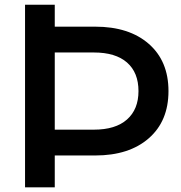

<svg xmlns="http://www.w3.org/2000/svg" viewBox="-20 -798 772 818"><path d="M697.8 -410Q697.8 -282.2 613.9 -208.9Q530 -135.6 385.6 -135.6H213.3V0H86.7V-777.8H213.3V-684.4H385.6Q530 -684.4 613.9 -611.1Q697.8 -537.8 697.8 -410ZM570 -410Q570 -488.9 521.1 -531.7Q472.2 -574.4 380 -574.4H213.3V-245.6H380Q472.2 -245.6 521.1 -288.9Q570 -332.2 570 -410Z"/></svg>

Font: Paperlogy 6 SemiBold
Style: Regular
Weight: 600
Designer: redesigned by Lee Juim, glyphs from Gmarket Sans & Montserrat
Foundry: PT&
Version: Version 1.001